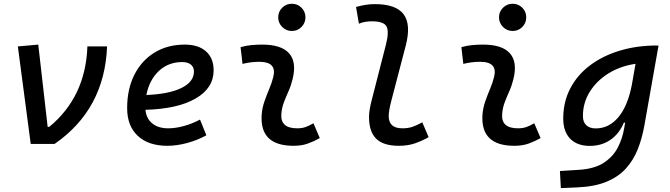

<svg xmlns="http://www.w3.org/2000/svg" viewBox="-20 -764 3556 1019"><path d="M143.1 0 74.7 -517.6 183.1 -527.3 232.9 -90.8H241.7Q434.6 -250 443.8 -517.6H548.3Q535.2 -183.6 269.5 0Z M872.6 -83Q911.6 -83 956.1 -95.2Q1000.5 -107.4 1041.5 -129.4L1075.2 -45.9Q1027.3 -19.5 972.7 -4.9Q918 9.8 868.2 9.8Q767.6 9.8 711.2 -43Q654.8 -95.7 654.8 -189.9Q654.8 -291.5 693.1 -367.2Q731.4 -442.9 800.3 -485.1Q869.1 -527.3 960.9 -527.3Q1033.2 -527.3 1073.5 -491.2Q1113.8 -455.1 1113.8 -390.6Q1113.8 -296.4 1018.3 -241.2Q922.9 -186 752 -181.2Q756.3 -134.8 788.1 -108.9Q819.8 -83 872.6 -83ZM756.8 -259.8Q876.5 -264.6 942.9 -297.1Q1009.3 -329.6 1009.3 -384.3Q1009.3 -407.7 993.2 -421.1Q977.1 -434.6 947.3 -434.6Q873.5 -434.6 823 -387.2Q772.5 -339.8 756.8 -259.8Z M1643.6 -109.9 1677.2 -31.2Q1647.5 -14.2 1614.3 -2.2Q1581.1 9.8 1538.1 9.8Q1358.4 9.8 1368.7 -153.3Q1371.1 -189.9 1383.1 -224.6Q1395 -259.3 1408.9 -292Q1422.9 -324.7 1430.2 -355Q1451.2 -436 1356.4 -436Q1310.1 -436 1267.1 -424.8L1256.8 -513.7Q1285.6 -522 1314.5 -524.7Q1343.3 -527.3 1372.1 -527.3Q1473.1 -527.3 1514.2 -481.2Q1555.2 -435.1 1533.2 -345.2Q1524.9 -310.5 1511.5 -280.5Q1498 -250.5 1486.8 -221.2Q1475.6 -191.9 1473.1 -157.7Q1467.8 -83 1557.1 -83Q1581.5 -83 1599.9 -89.1Q1618.2 -95.2 1643.6 -109.9ZM1528.8 -599.6Q1499 -599.6 1477.8 -620.8Q1456.5 -642.1 1456.5 -671.9Q1456.5 -702.1 1477.8 -723.1Q1499 -744.1 1528.8 -744.1Q1559.1 -744.1 1580.1 -723.1Q1601.1 -702.1 1601.1 -671.9Q1601.1 -642.1 1580.1 -620.8Q1559.1 -599.6 1528.8 -599.6Z M2096.2 9.8Q2015.1 9.8 1976.8 -27.6Q1938.5 -64.9 1938.5 -143.6Q1938.5 -178.2 1952.6 -231.9L2028.3 -527.3Q2045.4 -593.8 2032 -622.3Q2018.6 -650.9 1953.1 -650.9Q1936.5 -650.9 1919.2 -648.2Q1901.9 -645.5 1884.8 -638.2L1869.6 -727.1Q1894 -733.9 1918.9 -738Q1943.8 -742.2 1968.8 -742.2Q2082 -742.2 2122.3 -688Q2162.6 -633.8 2133.3 -521.5L2057.6 -231.9Q2043 -176.8 2043 -147.9Q2043 -83 2115.2 -83Q2145 -83 2167.5 -90.3Q2189.9 -97.7 2221.2 -114.7L2254.9 -36.1Q2220.7 -16.6 2182.9 -3.4Q2145 9.8 2096.2 9.8Z M2815.4 -109.9 2849.1 -31.2Q2819.3 -14.2 2786.1 -2.2Q2752.9 9.8 2710 9.8Q2530.3 9.8 2540.5 -153.3Q2543 -189.9 2554.9 -224.6Q2566.9 -259.3 2580.8 -292Q2594.7 -324.7 2602.1 -355Q2623 -436 2528.3 -436Q2481.9 -436 2439 -424.8L2428.7 -513.7Q2457.5 -522 2486.3 -524.7Q2515.1 -527.3 2543.9 -527.3Q2645 -527.3 2686 -481.2Q2727.1 -435.1 2705.1 -345.2Q2696.8 -310.5 2683.3 -280.5Q2669.9 -250.5 2658.7 -221.2Q2647.5 -191.9 2645 -157.7Q2639.6 -83 2729 -83Q2753.4 -83 2771.7 -89.1Q2790 -95.2 2815.4 -109.9ZM2700.7 -599.6Q2670.9 -599.6 2649.7 -620.8Q2628.4 -642.1 2628.4 -671.9Q2628.4 -702.1 2649.7 -723.1Q2670.9 -744.1 2700.7 -744.1Q2731 -744.1 2752 -723.1Q2772.9 -702.1 2772.9 -671.9Q2772.9 -642.1 2752 -620.8Q2731 -599.6 2700.7 -599.6Z M2956.5 234.4 2951.7 143.6 3054.2 137.2Q3135.7 131.8 3184.8 99.6Q3233.9 67.4 3258.8 19Q3283.7 -29.3 3292.5 -82.5L3297.9 -112.8H3291Q3266.1 -53.7 3219.5 -21.7Q3172.9 10.3 3110.4 10.3Q3043 10.3 3006.1 -27.8Q2969.2 -65.9 2969.2 -135.3Q2969.2 -223.1 3006.6 -294.7Q3043.9 -366.2 3111.3 -417Q3178.7 -467.8 3269.3 -495.1Q3359.9 -522.5 3465.8 -522.5H3475.1L3399.9 -98.1Q3387.7 -29.3 3364.5 28.8Q3341.3 86.9 3301.3 130.9Q3261.2 174.8 3198.5 200.7Q3135.7 226.6 3044.4 230.5ZM3353 -425.3Q3272.9 -413.6 3210 -374.8Q3147 -335.9 3110.4 -277.3Q3073.7 -218.8 3073.7 -147.5Q3073.7 -116.2 3091.6 -99.4Q3109.4 -82.5 3142.1 -82.5Q3212.4 -82.5 3262.2 -142.3Q3312 -202.1 3333.5 -314.5Z"/></svg>

Font: Cascadia Mono
Style: Italic
Weight: 400
Italic angle: -10°
Monospace: yes
Designer: Aaron Bell
Foundry: Saja Typeworks
Version: Version 2404.023; ttfautohint (v1.8.4)